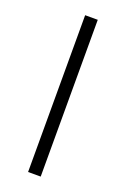

<svg xmlns="http://www.w3.org/2000/svg" viewBox="-112 -581 409 622"><g transform="rotate(20 92.0 -270.0)"><path d="M70 0V-540.5H113.5V0Z"/></g></svg>

Font: Encode Sans Condensed Condensed ExtraLight
Style: Regular
Weight: 200
Width: 3
Designer: Multiple Designers
Foundry: Impallari Type
Version: Version 3.000; ttfautohint (v1.8.3) -l 8 -r 50 -G 200 -x 14 